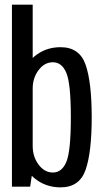

<svg xmlns="http://www.w3.org/2000/svg" viewBox="-20 -805 446 828"><path d="M31.5 0H110L121 -73V-785H31.5ZM241 3Q323 3 349.2 -72.8Q375.5 -148.5 375.5 -299Q375.5 -450 349.2 -525.8Q323 -601.5 241 -601.5Q176 -601.5 128.2 -561.5Q80.5 -521.5 80.5 -467L121 -423.5Q121 -469 146.5 -502.8Q172 -536.5 208 -536.5Q247 -536.5 266.2 -490.5Q285.5 -444.5 285.5 -299Q285.5 -153 266.2 -107Q247 -61 208 -61Q172 -61 146.5 -95Q121 -129 121 -175.5L80.5 -130.5Q80.5 -76.5 128.2 -36.8Q176 3 241 3Z"/></svg>

Font: Anybody Condensed
Style: Regular
Weight: 400
Width: 3
Designer: Tyler Finck
Foundry: Etcetera Type Company
Version: Version 1.113;gftools[0.9.25]